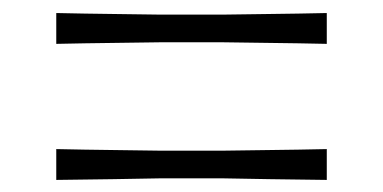

<svg xmlns="http://www.w3.org/2000/svg" viewBox="-20 -448 602 302"><path d="M68.5 -379V-427.5Q113 -426.5 158.8 -426Q204.5 -425.5 232.5 -425H330Q358 -425.5 403.8 -426Q449.5 -426.5 494 -427.5V-379Q449.5 -380 403.8 -380.5Q358 -381 330 -381.5H232.5Q204.5 -381 158.8 -380.5Q113 -380 68.5 -379ZM68.5 -165V-213.5Q113 -212.5 158.8 -212Q204.5 -211.5 232.5 -211H330Q358 -211.5 403.8 -212Q449.5 -212.5 494 -213.5V-165Q449.5 -165.5 403.8 -166.2Q358 -167 330 -167.5H232.5Q204.5 -167 158.8 -166.2Q113 -165.5 68.5 -165Z"/></svg>

Font: Commissioner Loud ExtraLight
Style: Regular
Weight: 200
Designer: Kostas Bartsokas
Foundry: Kostas Bartsokas
Version: Version 1.000; ttfautohint (v1.8.3)